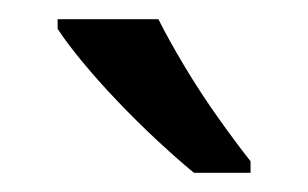

<svg xmlns="http://www.w3.org/2000/svg" viewBox="-20 -786 321 200"><path d="M145 -766Q156 -744 172.5 -716.5Q189 -689 207.5 -663Q226 -637 241 -618V-606H182Q165 -620 144 -639.5Q123 -659 102.5 -680.5Q82 -702 65.5 -722Q49 -742 40 -756V-766Z"/></svg>

Font: sinhala115
Style: Regular
Weight: 400
Designer: Jelle Bosma - Monotype Design Team
Foundry: Monotype Imaging Inc.
Version: Version 2.006